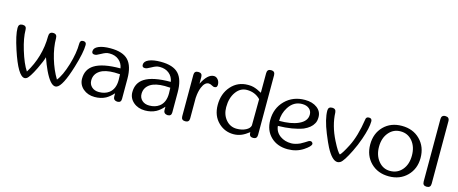

<svg xmlns="http://www.w3.org/2000/svg" viewBox="-42 -1289 4482 1878"><g transform="rotate(15 2199.0 -350.5)"><path d="M682.1 -500.5Q714.4 -500.5 714.4 -468.8Q714.4 -392.1 667.5 -237.8Q602.1 -22.5 545.4 -2.4Q538.6 0 531.7 0Q481.4 0 420.4 -128.4Q395.5 -181.2 370.6 -252.4Q361.3 -214.4 319.8 -128.9Q268.6 -24.4 241.2 -7.8Q231 -1.5 220.7 -1.5Q154.3 -1.5 73.7 -246.6Q27.8 -386.2 27.8 -456.5V-459.5Q27.8 -500.5 68.4 -500.5Q108.4 -500.5 108.4 -460.4Q108.9 -377.4 144 -261.7Q182.6 -134.3 226.6 -69.3Q280.8 -157.2 308.6 -253.4Q337.4 -352.5 337.4 -457Q337.4 -500.5 377.4 -500.5Q417.5 -500.5 417.5 -458.5Q417.5 -365.2 449.7 -256.3Q481 -151.4 530.8 -69.3Q575.7 -123 614.3 -249.5Q650.4 -370.1 650.4 -465.3Q650.4 -500.5 682.1 -500.5Z M1058.6 -87.4Q1115.2 -129.4 1115.2 -221.2L1113.3 -279.3Q1083.5 -281.7 1057.1 -281.7Q963.4 -281.7 912.6 -249.5Q856.9 -213.4 856.9 -148.9Q856.9 -108.9 885.3 -83Q913.1 -57.6 958 -57.6Q1018.6 -57.6 1058.6 -87.4ZM1139.6 -441.9Q1194.8 -383.3 1194.8 -253.9V-50.8Q1194.8 -13.2 1157.2 -13.2L1148.9 -14.2Q1115.7 -19 1115.2 -52.7V-87.4Q1077.6 -45.4 1040.5 -25.4Q992.2 0 930.2 0Q859.9 0 812.5 -40.5Q765.6 -81.5 765.6 -142.1Q765.6 -236.3 839.8 -283.2Q922.4 -335.9 1103 -335.9Q1094.7 -388.2 1057.1 -418.5Q1020 -449.2 962.9 -449.2Q940.9 -449.2 925.8 -443.8Q910.2 -439 878.4 -421.4Q852.1 -407.2 843.3 -403.8Q834.5 -400.4 823.7 -400.4Q811.5 -400.4 805.7 -403.8Q794.4 -410.2 794.4 -427.7Q794.4 -461.4 838.9 -481Q883.3 -500.5 959 -500.5Q1084.5 -500.5 1139.6 -441.9Z M1567.9 -87.4Q1624.5 -129.4 1624.5 -221.2L1622.6 -279.3Q1592.8 -281.7 1566.4 -281.7Q1472.7 -281.7 1421.9 -249.5Q1366.2 -213.4 1366.2 -148.9Q1366.2 -108.9 1394.5 -83Q1422.4 -57.6 1467.3 -57.6Q1527.8 -57.6 1567.9 -87.4ZM1648.9 -441.9Q1704.1 -383.3 1704.1 -253.9V-50.8Q1704.1 -13.2 1666.5 -13.2L1658.2 -14.2Q1625 -19 1624.5 -52.7V-87.4Q1586.9 -45.4 1549.8 -25.4Q1501.5 0 1439.5 0Q1369.1 0 1321.8 -40.5Q1274.9 -81.5 1274.9 -142.1Q1274.9 -236.3 1349.1 -283.2Q1431.6 -335.9 1612.3 -335.9Q1604 -388.2 1566.4 -418.5Q1529.3 -449.2 1472.2 -449.2Q1450.2 -449.2 1435.1 -443.8Q1419.4 -439 1387.7 -421.4Q1361.3 -407.2 1352.5 -403.8Q1343.8 -400.4 1333 -400.4Q1320.8 -400.4 1314.9 -403.8Q1303.7 -410.2 1303.7 -427.7Q1303.7 -461.4 1348.1 -481Q1392.6 -500.5 1468.3 -500.5Q1593.8 -500.5 1648.9 -441.9Z M2047.4 -479.5Q2064.9 -458 2064.9 -428.2Q2064.9 -414.6 2059.6 -406.7Q2052.2 -397 2037.1 -397L2029.3 -397.5Q2024.9 -397.9 2014.6 -403.8Q2004.9 -409.7 1994.1 -413.6Q1982.9 -417 1976.1 -417Q1935.5 -417 1910.2 -355.5Q1892.1 -310.5 1888.7 -251.5L1888.2 -250.5V-39.6Q1888.2 0 1847.7 0Q1807.6 0 1807.6 -39.6V-460Q1807.6 -499.5 1847.7 -499.5Q1888.2 -499.5 1888.2 -460V-391.1Q1942.9 -500.5 2006.3 -500.5Q2029.8 -500.5 2047.4 -479.5Z M2490.7 -396Q2436 -452.6 2353.5 -452.6Q2286.6 -452.6 2243.2 -391.6Q2199.7 -331.1 2199.7 -237.8Q2199.7 -161.1 2243.2 -110.4Q2286.6 -59.6 2352.5 -59.6Q2404.8 -59.6 2444.3 -79.6Q2483.4 -99.6 2488.8 -129.9ZM2571.3 -54.2Q2570.8 -14.6 2531.2 -14.6Q2492.2 -14.6 2491.2 -54.2V-62.5Q2451.7 -31.2 2417.5 -16.6Q2378.4 0 2335 0Q2247.6 0 2184.1 -60.1Q2113.8 -127 2113.8 -237.8Q2113.8 -352.1 2180.7 -427.7Q2247.6 -502.9 2349.6 -502.9H2359.4Q2382.8 -502.9 2406.2 -497.1Q2443.4 -487.3 2490.7 -460.9L2491.2 -660.6Q2491.7 -700.7 2531.2 -700.7Q2570.8 -700.7 2571.3 -660.6Z M2927.7 -274.4Q3008.8 -310.5 3008.8 -377.9Q3008.8 -414.6 2982.4 -437Q2956.1 -459.5 2911.1 -459.5Q2825.2 -459.5 2774.9 -380.4Q2734.4 -316.9 2734.4 -241.7Q2855.5 -241.7 2927.7 -274.4ZM3064.5 -125Q3074.7 -129.9 3083 -129.9Q3098.1 -129.9 3106 -114.3Q3107.4 -110.8 3107.4 -107.4Q3107.4 -83 3042 -39.6Q2974.1 4.9 2885.7 4.9Q2779.8 4.9 2713.9 -59.1Q2648.4 -123 2648.4 -227.1Q2648.4 -347.7 2727.5 -426.8Q2806.6 -505.4 2927.2 -505.4Q3002.9 -505.4 3050.3 -469.7Q3097.7 -434.1 3097.7 -376Q3097.7 -334.5 3082.5 -310.5Q3057.6 -263.2 2987.8 -231.9Q2886.2 -193.8 2735.4 -190.9Q2741.7 -128.9 2793 -92.8Q2839.4 -60.1 2904.8 -60.1Q2941.9 -60.1 2991.7 -81.5Q3034.7 -105 3064.5 -125Z M3606.9 -469.7Q3606.9 -403.8 3565.9 -285.2Q3541.5 -214.8 3508.3 -147.5Q3449.7 -28.8 3418.5 -9.3Q3403.8 0 3388.7 0Q3334 0 3272.9 -117.2Q3253.4 -153.8 3217.8 -241.2Q3163.6 -375.5 3163.6 -460.9Q3163.6 -500.5 3203.6 -500.5Q3241.7 -500.5 3244.1 -462.9Q3249 -332 3317.9 -195.3Q3371.6 -89.4 3394 -78.1Q3417 -100.1 3462.9 -189.9Q3518.6 -298.8 3544.4 -471.7Q3546.4 -500.5 3575.7 -500.5Q3606.9 -500.5 3606.9 -469.7Z M4030.3 -105Q4077.1 -160.2 4077.1 -250Q4077.1 -338.4 4030.3 -394.5Q3983.9 -450.2 3910.2 -450.2Q3836.9 -450.2 3790.5 -394Q3743.7 -338.4 3743.7 -250Q3743.7 -163.6 3790.5 -106.4Q3836.9 -49.3 3907.7 -49.3Q3983.4 -49.3 4030.3 -105ZM4093.3 -433.6Q4165 -361.8 4165 -248.5Q4165 -138.2 4093.3 -66.4Q4021.5 4.9 3910.2 4.9Q3797.4 4.9 3726.1 -66.4Q3654.8 -138.2 3654.8 -250Q3654.8 -362.3 3725.6 -434.1Q3796.4 -505.4 3908.7 -505.4Q4022 -505.4 4093.3 -433.6Z M4335 -33.7Q4335 7.3 4294.4 7.3Q4253.9 7.3 4253.9 -33.7V-667Q4253.9 -708 4294.4 -708Q4335 -708 4335 -667Z"/></g></svg>

Font: inglobal
Style: Regular
Weight: 400
Designer: Andrey Kochetov, Denis Davydov, Evgeny Yurtaev
Foundry: inglobal
Version: Version 1.00 September 25, 2014, initial release